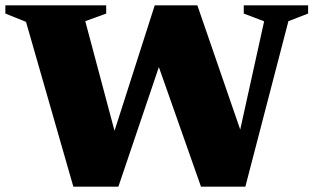

<svg xmlns="http://www.w3.org/2000/svg" viewBox="-31 -696 1169 716"><path d="M583.5 -511 410.5 0H242.5L66 -614.5L-11 -645.5V-676H365V-645.5L287 -617L416.5 -131.5L371 -130L546 -676H705L893 -131L846 -127.5L954 -616.5L878 -645.5V-676H1118V-645.5L1044.5 -617L884 0H718.5L538.5 -511Z"/></svg>

Font: Newsreader 16pt 16pt ExtraBold
Style: Regular
Weight: 800
Version: Version 1.003